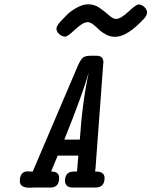

<svg xmlns="http://www.w3.org/2000/svg" viewBox="-20 -881 711 902"><path d="M73.2 -30.8Q73.2 -75.7 111.8 -76.2L117.2 -75.2H133.8L345.2 -570.8Q357.4 -598.6 368.2 -608.9Q378.9 -619.1 405.8 -619.1H434.1Q466.3 -619.1 465.8 -586.9Q465.8 -585.9 465.3 -583Q464.8 -580.1 464.8 -579.1L431.2 -124Q429.2 -89.8 426.8 -75.2H429.2Q471.2 -75.2 471.2 -44.9Q471.2 0 428.2 0H321.8Q301.8 0 293.5 -9.5Q285.2 -19 285.2 -30.8Q285.2 -74.7 327.1 -75.2H341.8L348.1 -149.9H251L220.2 -75.2Q258.3 -75.2 257.8 -44.9Q257.8 0 216.8 0H140.1Q138.2 0 131.1 0.5Q124 1 120.1 1Q73.2 1.5 73.2 -30.8ZM245.1 -747.1Q245.1 -755.9 258.8 -773.9Q282.7 -799.8 298.3 -814.9Q314 -830.1 342 -845.5Q370.1 -860.8 395 -860.8Q423.8 -860.8 448.5 -843.5Q473.1 -826.2 492.2 -809.1Q511.2 -792 524.9 -792Q546.9 -792 583 -825.9Q619.1 -859.9 630.9 -859.9Q646 -859.9 658.4 -847.9Q670.9 -835.9 670.9 -821.8Q670.9 -810.5 658.2 -794.9Q578.1 -708 521 -708Q498 -708 477.5 -719Q457 -730 444.6 -742.4Q432.1 -754.9 418 -765.9Q403.8 -776.9 392.1 -776.9H391.1Q368.2 -775.9 333 -742.4Q297.9 -709 286.1 -709Q272 -709 258.5 -720.5Q245.1 -731.9 245.1 -747.1ZM282.2 -225.1H355Q366.2 -397.9 397 -541Q367.2 -436 282.2 -225.1Z"/></svg>

Font: CMU Typewriter Text
Style: BoldItalic
Weight: 700
Italic angle: -14.04°
Version: Version 0.7.0